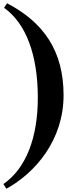

<svg xmlns="http://www.w3.org/2000/svg" viewBox="-20 -918 440 1178"><path d="M19 240C199 141 370 -60 370 -334C370 -605 248 -781 23 -898L5 -870C140 -774 212 -581 212 -318C212 -74 140 115 1 211Z"/></svg>

Font: Noto Nastaliq Urdu
Style: Bold
Weight: 700
Designer: Monotype Design Team (Patrick Giasson: type design, Kamal Mansour: OpenType code, Glenda Bellarosa). Updated by Simon Co
Foundry: Monotype Imaging Inc., Simon Cozens
Version: Version 3.009